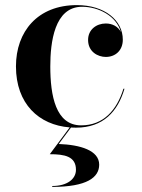

<svg xmlns="http://www.w3.org/2000/svg" viewBox="-20 -490 555 752"><path d="M277.5 175C277.5 211 243.5 238.5 184.5 238.5V242C320.5 242 368.5 205 368.5 155C368.5 99 294.5 77 210 74L258 9.5C264.5 10 271 10 277.5 10C385 10 441.5 -54 467.5 -142.5H463.5C437.5 -58 384.5 1 298 1C198 1 177 -115.5 177 -230C177 -324 193 -463.5 301.5 -463.5C365.5 -463.5 436 -428 453.5 -364.5C442.5 -386.5 419.5 -398 394.5 -398C358 -398 325 -374.5 325 -333.5C325 -287 363.5 -267 394.5 -267C431.5 -267 461 -292 461 -334.5C461 -410 390.5 -470 281 -470C127.5 -470 42.5 -366.5 42.5 -230C42.5 -83.5 132 -0.5 253 9L175 114C232.5 114 277.5 122 277.5 175Z"/></svg>

Font: Bodoni* 48pt Medium
Style: Regular
Weight: 500
Version: Version 2.3